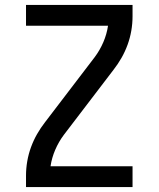

<svg xmlns="http://www.w3.org/2000/svg" viewBox="-20 -755 640 775"><path d="M85 0V-46Q85 -75 90 -104Q95 -133 105 -160.5Q115 -188 129.5 -213.5Q144 -239 162 -262L362 -524Q383 -552 397 -584.5Q411 -617 416 -651H85V-735H515V-689Q515 -660 510 -631Q505 -602 495 -574.5Q485 -547 470.5 -521.5Q456 -496 438 -473L238 -211Q217 -183 203 -150.5Q189 -118 184 -84H515V0Z"/></svg>

Font: Iosevka Curly Medium Extended
Style: Regular
Weight: 500
Width: 7
Monospace: yes
Designer: Belleve Invis
Foundry: Belleve Invis
Version: Version 11.1.0; ttfautohint (v1.8.3)